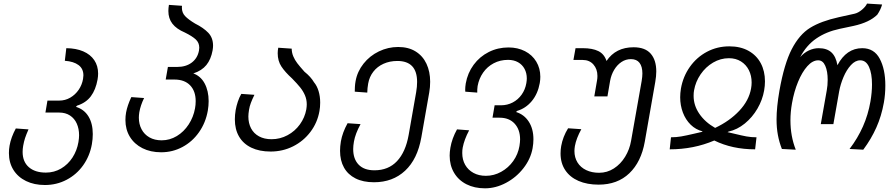

<svg xmlns="http://www.w3.org/2000/svg" viewBox="-20 -812 4840 1044"><path d="M28.5 20.5Q28.5 -0.5 32 -20Q40 -65.5 66 -113.5L135 -108.5Q122.5 -80 116.2 -61Q110 -42 106 -19Q103 -2 103 14Q103 67.5 136.8 97Q170.5 126.5 229.5 126.5Q274.5 126.5 312 104.5Q349.5 82.5 374 44.8Q398.5 7 406.5 -39.5Q410 -61.5 410 -76.5Q410 -112 397.5 -140Q385 -168 360.5 -184Q336 -200 301.5 -200H227L238 -265H301.5Q334.5 -265 362 -281Q389.5 -297 407.8 -323.8Q426 -350.5 431.5 -382.5Q433.5 -396.5 433.5 -402Q433.5 -438.5 407 -458.2Q380.5 -478 332.5 -481.5L340.5 -550Q393.5 -549.5 432.5 -532.8Q471.5 -516 492.5 -485Q513.5 -454 513.5 -412Q513.5 -397 510.5 -379.5Q500.5 -324 474 -288.5Q447.5 -253 399 -237.5L393 -231Q437.5 -217.5 461 -179Q484.5 -140.5 484.5 -83Q484.5 -55.5 479.5 -27.5Q468 36.5 432.2 86.8Q396.5 137 342.2 165.5Q288 194 224 194Q166 194 121.8 172.5Q77.5 151 53 111.8Q28.5 72.5 28.5 20.5Z M662 -159.5Q662 -180.5 665.5 -200Q672.5 -238.5 694 -284L763.5 -279Q744 -239 737.5 -201.5Q735 -185 735 -172Q735 -137 749.8 -109Q764.5 -81 792.5 -65Q820.5 -49 859 -49Q903 -49 941.5 -72.2Q980 -95.5 1006 -135.5Q1032 -175.5 1040.5 -223Q1044 -242 1044 -262Q1044 -316.5 1013.8 -348Q983.5 -379.5 928 -379.5H881L893 -448H943Q991.5 -448 1023 -472Q1054.5 -496 1062 -537.5Q1063.5 -546 1063.5 -552.5Q1063.5 -580 1044.2 -597.8Q1025 -615.5 985.5 -635Q939.5 -654.5 917.5 -683Q895.5 -711.5 895.5 -752Q895.5 -767.5 898.5 -785.5L969.5 -780.5Q969 -777 969 -770Q969 -743 986.5 -724.5Q1004 -706 1040.5 -684Q1086.5 -661 1112.5 -633.8Q1138.5 -606.5 1138.5 -563.5Q1138.5 -553 1136 -538Q1127 -489 1102.2 -458.5Q1077.5 -428 1032 -413L1028 -414Q1070.5 -399.5 1092.5 -358.8Q1114.5 -318 1114.5 -262Q1114.5 -237 1110 -210.5Q1098.5 -145 1062.2 -93.2Q1026 -41.5 972.2 -12.8Q918.5 16 856.5 16Q798.5 16 754.5 -6.2Q710.5 -28.5 686.2 -68.2Q662 -108 662 -159.5Z M1257 -163Q1257 -187 1261.5 -214Q1265.5 -236 1273.2 -259.2Q1281 -282.5 1292 -301.5L1363.5 -296.5Q1351 -271 1344 -252.2Q1337 -233.5 1334 -214.5Q1330.5 -192.5 1330.5 -178.5Q1330.5 -142 1345.2 -114Q1360 -86 1388.5 -70.5Q1417 -55 1456.5 -55Q1503 -55 1543.5 -76.8Q1584 -98.5 1610.8 -135.8Q1637.5 -173 1645.5 -217Q1648 -233 1648 -244.5Q1648 -271 1638.2 -293.8Q1628.5 -316.5 1612.2 -336.8Q1596 -357 1568 -385.5Q1530 -420 1510 -450.5Q1490 -481 1490 -522.5Q1490 -537 1493 -552.5L1566 -547.5Q1566.5 -525 1574.8 -505.5Q1583 -486 1596.5 -468.2Q1610 -450.5 1635.5 -422Q1670 -394.5 1687.5 -364.5Q1703.5 -345.5 1712.2 -316.8Q1721 -288 1721 -254Q1721 -229.5 1717 -208Q1706 -145 1668 -94.8Q1630 -44.5 1573.5 -16.2Q1517 12 1451.5 12Q1390.5 12 1346.8 -9Q1303 -30 1280 -69.2Q1257 -108.5 1257 -163Z M1829 8Q1829 -16 1833.5 -43Q1842 -91.5 1870 -142L1940.5 -137Q1912 -85 1904.5 -42Q1900.5 -19 1900.5 -1.5Q1900.5 52.5 1930 83.2Q1959.5 114 2016 114Q2092 114 2138.8 64.2Q2185.5 14.5 2202 -78L2243 -311.5Q2248 -340 2248 -366.5Q2248 -480.5 2140.5 -480.5Q2099 -480.5 2065.2 -465.2Q2031.5 -450 2010 -422.2Q1988.5 -394.5 1982 -358Q1977.5 -333 1977 -308.5L1909 -313.5Q1909 -324 1909.8 -339.5Q1910.5 -355 1913.5 -371Q1923 -423.5 1956.8 -466Q1990.5 -508.5 2040.2 -532.5Q2090 -556.5 2145 -556.5Q2201 -556.5 2240 -532.2Q2279 -508 2299 -465.2Q2319 -422.5 2319 -367.5Q2319 -338 2314 -309.5L2271 -65Q2250 53.5 2182.8 116.2Q2115.5 179 2013.5 179Q1954.5 179 1913.2 158.2Q1872 137.5 1850.5 99.2Q1829 61 1829 8Z M2425 34Q2425 15 2429 -9Q2437.5 -59 2465 -108.5L2531 -103.5Q2504 -52.5 2496 -9.5Q2493.5 3 2493.5 20Q2493.5 56.5 2509.5 84.5Q2525.5 112.5 2554.5 128.2Q2583.5 144 2622 144Q2666 144 2705.2 122.2Q2744.5 100.5 2770.8 63.5Q2797 26.5 2804.5 -18Q2808 -40 2808 -54Q2808 -107.5 2778.2 -139.8Q2748.5 -172 2696.5 -172H2658L2669.5 -239.5H2704Q2738.5 -239.5 2767.8 -254.8Q2797 -270 2816.5 -297.5Q2836 -325 2842 -360Q2844.5 -375 2844.5 -385.5Q2844.5 -414.5 2832.2 -437.5Q2820 -460.5 2797 -473.5Q2774 -486.5 2742.5 -486.5Q2699.5 -486.5 2664.5 -468Q2629.5 -449.5 2607 -417.2Q2584.5 -385 2577 -344Q2574.5 -325.5 2575 -308.5L2510 -313.5Q2509.5 -317.5 2509.5 -325Q2509.5 -338.5 2512.5 -358Q2522.5 -415 2555.5 -459.8Q2588.5 -504.5 2637.8 -529.2Q2687 -554 2745 -554Q2795 -554 2834.5 -533.8Q2874 -513.5 2896 -477Q2918 -440.5 2918 -394.5Q2918 -378 2915 -360.5Q2904.5 -302 2871.8 -262.5Q2839 -223 2792 -209L2786 -203Q2830 -189.5 2855.2 -150.5Q2880.5 -111.5 2880.5 -54.5Q2880.5 -31.5 2876 -6Q2865.5 52 2826.5 102.2Q2787.5 152.5 2731.5 182.2Q2675.5 212 2617 212Q2560 212 2516.5 190Q2473 168 2449 127.5Q2425 87 2425 34Z M3028 22.5Q3028 1.5 3031.5 -18Q3040.5 -68.5 3069 -114.5L3141 -109.5Q3113.5 -59.5 3106 -18Q3103.5 -2 3103.5 9Q3103.5 44.5 3120.2 71.5Q3137 98.5 3167.5 113Q3198 127.5 3237.5 127.5Q3281.5 127.5 3318.2 103.8Q3355 80 3379.2 40.2Q3403.5 0.5 3411.5 -46.5L3469 -371.5Q3473 -395.5 3473 -412.5Q3473 -450 3457.5 -470.2Q3442 -490.5 3410.5 -490.5Q3382.5 -490.5 3359 -474.8Q3335.5 -459 3319.5 -432.2Q3303.5 -405.5 3297.5 -372.5L3283 -288H3211.5L3226.5 -375.5Q3228.5 -386 3228.5 -399Q3228.5 -436.5 3206.8 -461.2Q3185 -486 3148.5 -486H3098L3109.5 -550H3149.5Q3201.5 -550 3233.5 -534.2Q3265.5 -518.5 3278 -480.5Q3328 -555 3425 -555Q3488 -555 3518.2 -520.2Q3548.5 -485.5 3548.5 -423.5Q3548.5 -398 3543 -366.5L3486 -41.5Q3466.5 68.5 3402 130.2Q3337.5 192 3235 192Q3172.5 192 3125.8 171.8Q3079 151.5 3053.5 113.2Q3028 75 3028 22.5Z M3752 -84.5Q3784 -92 3795 -94.5L3801 -97.5Q3763 -107 3735.5 -134Q3708 -161 3693.2 -200Q3678.5 -239 3678.5 -283.5Q3678.5 -305 3682.5 -330Q3694 -396 3731.2 -448.5Q3768.5 -501 3824.2 -530.5Q3880 -560 3946 -560Q4006 -560 4049.8 -535.8Q4093.5 -511.5 4116.5 -468.5Q4139.5 -425.5 4139.5 -369.5Q4139.5 -345.5 4135 -320Q4126 -268.5 4098.5 -221.2Q4071 -174 4030 -140.5Q3989 -107 3941.5 -96.5L3936 -93.5L3974.5 -84.5Q4013 -75 4038.8 -70.2Q4064.5 -65.5 4093.5 -65.5L4086 0Q3961.5 0 3864 -48Q3751.5 0 3621.5 0L3628.5 -65.5Q3657 -65.5 3684.2 -70.2Q3711.5 -75 3752 -84.5ZM3751.5 -291Q3751.5 -238.5 3782.8 -193Q3814 -147.5 3868.5 -116.5Q3947 -153.5 3999.8 -209.5Q4052.5 -265.5 4064 -331Q4067 -347.5 4067 -363.5Q4067 -400.5 4052 -430.5Q4037 -460.5 4009 -478Q3981 -495.5 3943.5 -495.5Q3898 -495.5 3857.5 -471.8Q3817 -448 3789.5 -407.8Q3762 -367.5 3754 -321Q3751.5 -308.5 3751.5 -291Z M4202.5 -163.5Q4202.5 -228 4218 -318Q4244 -465 4285.2 -544.8Q4326.5 -624.5 4385.2 -660.8Q4444 -697 4541 -718.5L4627 -737.5Q4646.5 -742 4666.8 -759Q4687 -776 4694.5 -792.5L4776.5 -787.5Q4769 -760 4750.5 -732.5Q4708 -690 4620.5 -671L4545 -655Q4472.5 -639.5 4418.8 -602.8Q4365 -566 4331 -501.5Q4352 -525.5 4378.5 -537.8Q4405 -550 4431.5 -550Q4476 -550 4500.8 -527.2Q4525.5 -504.5 4533.5 -457.5Q4582.5 -550 4668.5 -550Q4733 -550 4763.5 -492.8Q4794 -435.5 4794 -347.5Q4794 -298.5 4786 -254Q4773 -181 4745.2 -118.8Q4717.5 -56.5 4674 2L4599.5 -2Q4644 -60.5 4672.2 -124.2Q4700.5 -188 4713 -260Q4721.5 -310 4721.5 -352.5Q4721.5 -412.5 4705.2 -448.2Q4689 -484 4657.5 -484Q4630.5 -484 4606.8 -458Q4583 -432 4566.5 -393Q4550 -354 4543 -315.5L4511.5 -137H4443L4475.5 -320.5Q4480.5 -347.5 4480.5 -378Q4480.5 -424 4467.5 -454Q4454.5 -484 4429 -484Q4398.5 -484 4370 -452.2Q4341.5 -420.5 4319.5 -367.2Q4297.5 -314 4286.5 -251Q4278 -203 4278 -158Q4278 -71 4307 2L4231.5 -2Q4217 -39 4209.8 -77.8Q4202.5 -116.5 4202.5 -163.5Z"/></svg>

Font: JuliaMono Light
Style: Italic
Weight: 300
Italic angle: -9°
Monospace: yes
Designer: cormullion
Foundry: corm
Version: Version 0.054; ttfautohint (v1.8.4)